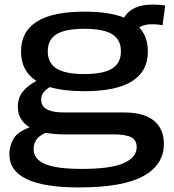

<svg xmlns="http://www.w3.org/2000/svg" viewBox="-20 -600 760 840"><path d="M325 220Q21 220 21 75Q21 39 38.5 8Q56 -23 110 -43Q58 -74 58 -133Q58 -171 79 -198Q100 -225 139 -246Q72 -289 72 -375Q72 -549 349 -549Q457 -549 523 -523Q556 -580 649 -580Q676 -580 703 -576L691 -489Q680 -492 668 -493Q656 -494 645 -494Q610 -494 589 -480Q627 -440 627 -375Q627 -201 349 -201Q259 -201 198 -219Q180 -208 170 -195Q160 -182 160 -164Q160 -108 259 -108H522Q610 -108 653.5 -72Q697 -36 697 29Q697 121 607 170.5Q517 220 325 220ZM349 -276Q432 -276 470.5 -300Q509 -324 509 -375Q509 -427 470.5 -450.5Q432 -474 349 -474Q266 -474 227.5 -450.5Q189 -427 189 -375Q189 -324 227.5 -300Q266 -276 349 -276ZM127 52Q127 96 177 117.5Q227 139 338 139Q465 139 521.5 113.5Q578 88 578 44Q578 13 554 0.5Q530 -12 478 -12H266Q217 -12 180 -19Q150 -6 138.5 12Q127 30 127 52Z"/></svg>

Font: Georama Extended Medium
Style: Regular
Weight: 500
Width: 7
Designer: Jean-Baptiste Levee
Foundry: Production Type
Version: Version 1.000